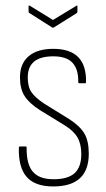

<svg xmlns="http://www.w3.org/2000/svg" viewBox="-20 -664 381 692"><path d="M172 8Q106 8 76 -26.5Q46 -61 48 -132Q48 -136 52 -136H73Q76 -136 76 -132Q75 -73 98 -45.5Q121 -18 173 -18Q225 -18 249 -40Q273 -62 273 -109Q273 -145 259 -169Q245 -193 212 -213L124 -267Q85 -292 68.5 -318Q52 -344 52 -385Q52 -435 83.5 -461.5Q115 -488 172 -488Q293 -488 290 -368Q290 -364 287 -364H266Q262 -364 262 -369Q263 -414 241.5 -437.5Q220 -461 172 -461Q80 -461 80 -385Q80 -351 93.5 -331.5Q107 -312 140 -290L229 -235Q268 -210 284 -183Q300 -156 300 -110Q300 8 172 8ZM168 -565 86 -617Q83 -618 83 -623V-641Q83 -646 88 -643L171 -592L255 -643Q259 -646 259 -641V-623Q259 -618 257 -617L174 -565Q171 -563 168 -565Z"/></svg>

Font: Sofia Sans Cond ExtraLight
Style: Regular
Weight: 200
Width: 3
Designer: Botio Nikoltchev, Ani Petrova
Foundry: lettersoup
Version: Version 4.100; ttfautohint (v1.8.3)